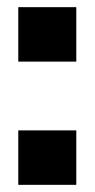

<svg xmlns="http://www.w3.org/2000/svg" viewBox="-20 -516 264 536"><path d="M31 0V-152H193V0ZM31 -344V-496H193V-344Z"/></svg>

Font: Host Grotesk Light
Style: Bold
Weight: 700
Version: Version 1.003